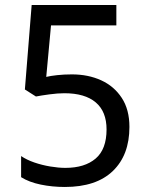

<svg xmlns="http://www.w3.org/2000/svg" viewBox="-20 -734 591 764"><path d="M238 10Q188 10 142 0.5Q96 -9 64 -29V-113Q86 -98 116.5 -87.5Q147 -77 180 -71.5Q213 -66 240 -66Q317 -66 360.5 -103Q404 -140 404 -219Q404 -290 361 -326.5Q318 -363 236 -363Q210 -363 176.5 -358.5Q143 -354 123 -350L79 -378L106 -714H443V-633H183L164 -428Q180 -432 207.5 -435Q235 -438 266 -438Q331 -438 382.5 -414.5Q434 -391 464.5 -344.5Q495 -298 495 -229Q495 -117 429 -53.5Q363 10 238 10Z"/></svg>

Font: oriya15
Style: Book
Weight: 400
Designer: Jelle Bosma - Monotype Design Team
Foundry: Monotype Imaging Inc.
Version: Version 2.003